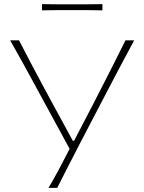

<svg xmlns="http://www.w3.org/2000/svg" viewBox="-20 -908 698 928"><path d="M214.5 0Q241 -44.5 265.5 -90.8Q290 -137 316.5 -188.5L143.5 -506.5Q115.5 -558.5 89.5 -605.5Q63.5 -652.5 29 -713H72Q107.5 -644 133.8 -594.2Q160 -544.5 184.2 -499.8Q208.5 -455 237.5 -401L332 -227.5H338L426.5 -397.5Q455.5 -454 479 -500Q502.5 -546 527.8 -595.8Q553 -645.5 586.5 -713H628.5Q594 -649.5 556.8 -578.8Q519.5 -508 489.5 -450.5L371.5 -224.5Q345.5 -174 314.8 -114.5Q284 -55 256.5 0ZM183 -858V-888Q216 -887.5 252.8 -887.2Q289.5 -887 329 -887Q369 -887 405.5 -887.2Q442 -887.5 475 -888V-858Q442 -859 405.5 -859Q369 -859 329 -859Q289.5 -859 252.8 -859Q216 -859 183 -858Z"/></svg>

Font: Commissioner Flair Thin
Style: Regular
Weight: 100
Designer: Kostas Bartsokas
Foundry: Kostas Bartsokas
Version: Version 1.000; ttfautohint (v1.8.3)